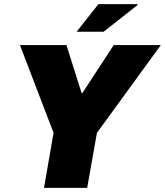

<svg xmlns="http://www.w3.org/2000/svg" viewBox="-20 -905 795 925"><path d="M192 0 238 -265 76 -688H300L373 -457H377L528 -688H755L447 -265L400 0ZM349 -752 454 -885H642L643 -881L479 -752Z"/></svg>

Font: Archivo SemiCondensed Black
Style: Italic
Weight: 900
Width: 4
Italic angle: -10°
Designer: Hector Gatti
Foundry: Omnibus-Type
Version: Version 2.001